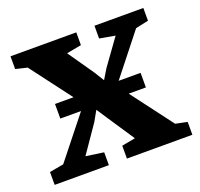

<svg xmlns="http://www.w3.org/2000/svg" viewBox="-102 -665 813 779"><g transform="rotate(-20 305.0 -276.0)"><path d="M68.5 -66.5 230 -269.5 67.5 -484.5 17.5 -496.5V-551.5H301.5V-496.5L237.5 -484.5L314.5 -373.5L341 -330.5L367 -373.5L447 -484.5L380 -496.5V-551.5H591V-496.5L535.5 -484.5L382 -290.5L551.5 -66L602 -55.5V0H319.5V-55.5L378 -66.5L300.5 -183L270.5 -228.5L245.5 -184L164.5 -66.5L241.5 -55.5V0H7.5V-55.5ZM490.5 -308V-245H121V-308Z"/></g></svg>

Font: Merriweather 28pt
Style: Bold
Weight: 700
Version: Version 2.100